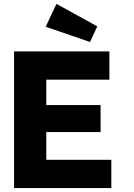

<svg xmlns="http://www.w3.org/2000/svg" viewBox="-20 -963 685 983"><path d="M52 0V-700H540V-555H217V-425H495V-287H217V-145H550V0ZM441 -748 214 -826 269 -943 478 -828Z"/></svg>

Font: Our Lexend
Style: Bold
Weight: 700
Designer: Bonnie Shaver-Troup, Thomas Jockin
Foundry: Lexend
Version: Version 1.007